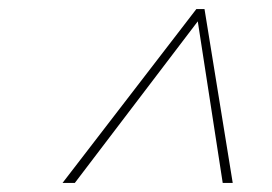

<svg xmlns="http://www.w3.org/2000/svg" viewBox="-20 -725 598 422"><path d="M413 -689H423L144.5 -323H117.5L411.5 -705H429.5L491.5 -323H469.5Z"/></svg>

Font: Newsreader 60pt ExtraLight
Style: Italic
Weight: 250
Italic angle: -17°
Designer: Hugues Gentile
Foundry: Production Type
Version: Version 1.003